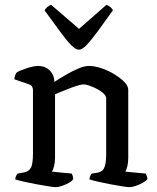

<svg xmlns="http://www.w3.org/2000/svg" viewBox="-20 -772 649 792"><path d="M210 0Q202 0 180 -3.5Q158 -7 130.5 -12Q103 -17 79 -22.5Q55 -28 43 -32Q43 -40 46.5 -46.5Q50 -53 53 -56L80 -61Q97 -64 106.5 -78.5Q116 -93 116 -139V-400Q116 -408 112.5 -414.5Q109 -421 100 -424L39 -445Q41 -458 43.5 -464Q46 -470 50 -474Q66 -483 93.5 -491.5Q121 -500 137 -500Q166 -500 185 -481.5Q204 -463 204 -434Q227 -449 253 -464Q279 -479 303.5 -489.5Q328 -500 347 -500Q369 -500 397 -491Q425 -482 450.5 -466.5Q476 -451 492.5 -434.5Q509 -418 509 -401V-120Q509 -100 505 -85Q501 -70 497 -64L581 -56Q583 -52 585.5 -46Q588 -40 588 -33Q582 -25 568 -17.5Q554 -10 539.5 -5Q525 0 514 0Q506 0 484 -3.5Q462 -7 435 -12Q408 -17 384.5 -22.5Q361 -28 349 -32Q349 -40 352.5 -46.5Q356 -53 359 -56L384 -60Q394 -62 401.5 -68Q409 -74 413.5 -90.5Q418 -107 418 -139V-366Q418 -376 407 -386.5Q396 -397 379.5 -405.5Q363 -414 348 -419Q333 -424 325 -424Q318 -424 302 -419.5Q286 -415 267 -407.5Q248 -400 231.5 -393.5Q215 -387 207 -383V-122Q207 -102 203 -86.5Q199 -71 194 -64L276 -56Q278 -52 280 -46Q282 -40 282 -33Q277 -25 263.5 -17.5Q250 -10 235 -5Q220 0 210 0ZM305 -567Q292 -567 272.5 -587Q253 -607 226.5 -643.5Q200 -680 164 -729Q167 -736 175 -743Q183 -750 191 -752L306 -653L419 -752Q428 -749 435 -743Q442 -737 446 -730Q410 -679 383 -642.5Q356 -606 337.5 -586.5Q319 -567 305 -567Z"/></svg>

Font: Texturina 12pt
Style: Regular
Weight: 400
Designer: Guillermo Torres Carreño
Foundry: Omnibus-Type
Version: Version 1.002